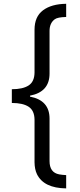

<svg xmlns="http://www.w3.org/2000/svg" viewBox="-20 -852 431 1037"><path d="M247.6 -211.4V18.1Q247.6 80.1 299.8 89.8Q316.4 92.8 337.4 93.8V165.5Q216.8 164.1 179.7 88.9Q167 62.5 166.5 24.9V-205.6Q166 -254.9 134.8 -275.4Q103.5 -295.9 43.9 -295.9V-370.1Q103.5 -370.1 134.8 -390.6Q166 -411.1 166.5 -460.4V-691.4Q166.5 -762.2 212.4 -796.4Q258.3 -830.6 337.4 -831.5V-760.3Q291 -759.3 275.9 -748Q247.6 -727.5 247.6 -684.6V-454.6Q247.6 -355.5 142.1 -335.4V-330.1Q247.6 -310.1 247.6 -211.4Z"/></svg>

Font: NotoSans
Style: Regular
Weight: 400
Designer: Monotype Design team
Foundry: Monotype Imaging Inc.
Version: Version 1.04